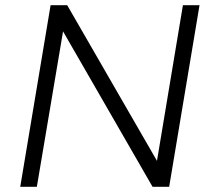

<svg xmlns="http://www.w3.org/2000/svg" viewBox="-20 -720 814 740"><path d="M58 0 175 -700H239L585 -100L685 -700H749L632 0H568L223 -599L122 0Z"/></svg>

Font: Figtree Light
Style: Italic
Weight: 300
Italic angle: -9.5°
Foundry: Erik Kennedy
Version: Version 2.001; ttfautohint (v1.8.4.7-5d5b);gftools[0.9.27]